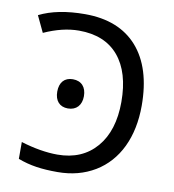

<svg xmlns="http://www.w3.org/2000/svg" viewBox="-82 -796 796 879"><g transform="rotate(10 316.0 -357.0)"><path d="M243.2 -724.1C157.7 -724.1 86.9 -710 30.8 -682.1L66.9 -606C124 -631.8 177.7 -645 229 -645C308.6 -645 370.1 -620.1 412.6 -569.8C455.1 -519.5 476.1 -448.2 476.1 -356.9C476.1 -267.6 454.1 -197.3 410.2 -146C366.2 -94.7 305.7 -68.8 229 -68.8C178.7 -68.8 122.1 -78.1 59.1 -97.2V-19C115.7 2.4 169.4 9.8 243.2 9.8C309.1 9.8 366.7 -5.4 417 -35.6C516.6 -95.7 570.8 -209.5 570.8 -356C570.8 -473.1 542.5 -564 486.3 -627.9C429.7 -691.9 348.6 -724.1 243.2 -724.1ZM178.7 -353C178.7 -310.5 201.2 -285.2 239.7 -285.2C279.3 -285.2 302.7 -311.5 302.7 -353C302.7 -394.5 280.3 -420.9 239.7 -420.9C200.7 -420.9 178.7 -395.5 178.7 -353Z"/></g></svg>

Font: Noto Reveo Sans
Style: Regular
Weight: 400
Designer: Monotype Design team
Foundry: Monotype Imaging Inc.
Version: Version 1.04